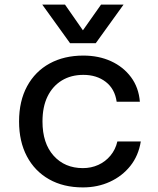

<svg xmlns="http://www.w3.org/2000/svg" viewBox="-20 -804 690 836"><path d="M341 12Q256 12 193.5 -23.5Q131 -59 97 -123.5Q63 -188 63 -275Q63 -364 98 -428.5Q133 -493 196 -527.5Q259 -562 343 -562Q410 -562 463.5 -537.5Q517 -513 550.5 -468Q584 -423 589 -361H488Q480 -417 440.5 -447.5Q401 -478 343 -478Q289 -478 249 -453.5Q209 -429 187 -384Q165 -339 165 -275Q165 -180 213.5 -126Q262 -72 341 -72Q377 -72 408 -86Q439 -100 461 -126.5Q483 -153 491 -188H593Q583 -126 547.5 -81.5Q512 -37 458.5 -12.5Q405 12 341 12ZM164 -784H263L341 -672L420 -784H518L397 -616H285Z"/></svg>

Font: Azeret Mono Thin
Style: Regular
Weight: 400
Version: Version 1.002